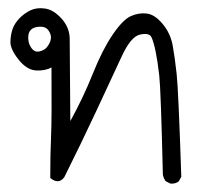

<svg xmlns="http://www.w3.org/2000/svg" viewBox="-20 -262 540 468"><path d="M395.5 185.5 383.8 179.7Q378.9 172.9 377 164.1Q372.1 -43 368.2 -77.6Q364.3 -112.3 359.4 -136.2Q354.5 -160.2 349.1 -171.4Q343.8 -182.6 321.3 -177.7Q298.8 -172.9 276.4 -124Q253.9 -75.2 215.8 6.3Q177.7 87.9 136.7 169.9Q123 188.5 102.5 171.9Q102.5 111.3 104.5 69.8Q106.4 28.3 105.5 -97.7Q89.8 -88.9 67.4 -90.3Q44.9 -91.8 24.9 -117.2Q4.9 -142.6 5.4 -160.2Q5.9 -177.7 10.7 -191.4Q15.6 -205.1 27.3 -217.3Q39.1 -229.5 54.2 -236.8Q69.3 -244.1 89.8 -241.2Q110.4 -238.3 129.9 -216.8Q149.4 -195.3 149.9 -168Q150.4 -140.6 151.4 33.2Q182.6 -23.4 206.1 -82Q229.5 -140.6 254.4 -177.2Q279.3 -213.9 298.8 -222.7Q318.4 -231.4 337.9 -229Q357.4 -226.6 376.5 -203.6Q395.5 -180.7 400.9 -151.4Q406.2 -122.1 410.6 -81.5Q415 -41 421.9 168.9L416 179.7Q408.2 186.5 395.5 185.5ZM94.7 -147.5Q102.5 -157.2 104 -167.5Q105.5 -177.7 97.7 -188.5Q89.8 -199.2 70.8 -196.3Q51.8 -193.4 49.3 -176.8Q46.9 -160.2 55.2 -147Q63.5 -133.8 76.2 -136.7Q88.9 -139.6 94.7 -147.5Z"/></svg>

Font: JasonHandwriting1
Style: Regular
Weight: 400
Version: Version 1.48.20